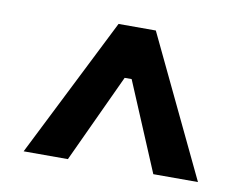

<svg xmlns="http://www.w3.org/2000/svg" viewBox="-51 -764 595 487"><g transform="rotate(10 247.0 -521.0)"><path d="M37 -341H151L257 -569H275L371 -341H486L314 -701H218Z"/></g></svg>

Font: Fixel Text 20240404 SemiBold
Style: Italic
Weight: 600
Width: 4
Italic angle: -10°
Designer: AlfaBravo + MacPaw
Foundry: Kyrylo Tkachov, Marchela Mozhyna, Serhii Makarenko, Maria Weinstein, Zakhar Kryvoshyya
Version: Version 1.211;Glyphs 3.2 (3225)